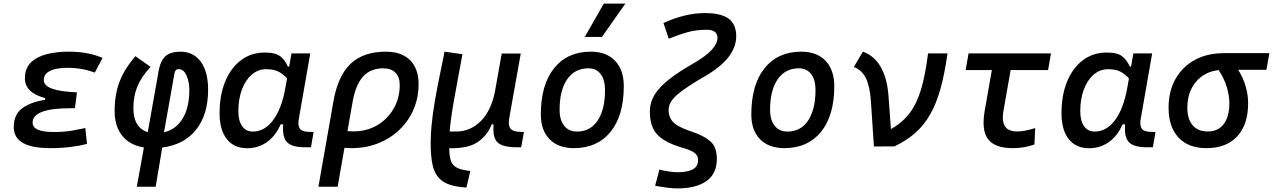

<svg xmlns="http://www.w3.org/2000/svg" viewBox="-20 -815 7087 1069"><path d="M258.3 9.8Q56.6 9.8 56.6 -107.4Q56.6 -179.2 106 -213.9Q155.3 -248.5 230.5 -258.8L232.4 -268.6Q118.7 -298.3 118.7 -378.9Q118.7 -434.6 151.9 -467Q185.1 -499.5 240.2 -513.4Q295.4 -527.3 360.8 -527.3Q474.1 -527.3 550.8 -492.2L507.8 -410.6Q437.5 -437.5 356 -437.5Q321.3 -437.5 291 -431.2Q260.7 -424.8 242.2 -409.9Q223.6 -395 223.6 -368.7Q223.6 -308.1 408.7 -300.8L397 -212.4H371.6Q161.6 -212.4 161.6 -131.8Q161.6 -80.1 277.8 -80.1Q338.9 -80.1 380.6 -87.6Q422.4 -95.2 455.1 -102.1L464.4 -13.7Q423.3 -2.9 371.3 3.4Q319.3 9.8 258.3 9.8Z M846.7 224.6H741.7L781.2 5.9Q702.1 -6.8 660.2 -59.6Q618.2 -112.3 618.2 -197.3Q618.2 -287.1 644.8 -357.9Q671.4 -428.7 733.4 -502.4L818.4 -442.9Q767.1 -387.2 744.9 -333.7Q722.7 -280.3 722.7 -213.4Q722.7 -104.5 802.7 -79.1L863.3 -420.4Q873.5 -477.5 901.6 -502.4Q929.7 -527.3 984.4 -527.3Q1057.1 -527.3 1097.9 -471.4Q1138.7 -415.5 1138.7 -315.4Q1138.7 -176.3 1071.5 -92.5Q1004.4 -8.8 883.3 6.3ZM893.1 -78.1Q960 -94.2 997.1 -155.3Q1034.2 -216.3 1034.2 -314Q1034.2 -358.9 1018.6 -394.5Q1002.9 -430.2 974.1 -430.2Q955.1 -430.2 951.2 -405.8Z M1589.8 -444.3 1603 -517.6H1707.5L1644 -154.8Q1641.6 -141.6 1641.6 -130.4Q1641.6 -109.9 1650.4 -98.1Q1663.1 -80.6 1706.1 -80.6H1726.1L1711.4 4.9H1676.8Q1605 4.9 1577.6 -23.9Q1555.7 -47.4 1555.7 -97.7Q1555.7 -109.4 1556.6 -122.6H1542.5Q1515.1 -59.1 1466.8 -24.4Q1418.5 10.3 1356 10.3Q1282.7 10.3 1242.7 -40.8Q1202.6 -91.8 1202.6 -184.1Q1202.6 -285.6 1234.1 -361.8Q1265.6 -438 1322.3 -480.2Q1378.9 -522.5 1454.6 -522.5Q1515.1 -522.5 1541.5 -500.7Q1567.9 -479 1583 -444.3ZM1462.9 -429.7Q1416.5 -429.7 1381.3 -399.2Q1346.2 -368.7 1326.7 -315.9Q1307.1 -263.2 1307.1 -196.3Q1307.1 -141.6 1328.4 -112.1Q1349.6 -82.5 1387.7 -82.5Q1453.1 -82.5 1500.7 -146.2Q1548.3 -210 1568.8 -325.7L1578.1 -377.9Q1562.5 -397.5 1535.2 -413.6Q1507.8 -429.7 1462.9 -429.7Z M2128.9 -527.3Q2215.3 -527.3 2262.9 -480.2Q2310.5 -433.1 2310.5 -346.7Q2310.5 -270.5 2282.5 -205.6Q2254.4 -140.6 2203.9 -92.3Q2153.3 -43.9 2085.4 -17.1Q2017.6 9.8 1937.5 9.8Q1918.5 9.8 1897.9 7.8L1859.9 224.6H1752.9L1836.4 -250.5Q1861.3 -393.1 1932.4 -460.2Q2003.4 -527.3 2128.9 -527.3ZM1914.6 -85Q1930.7 -83.5 1948.2 -83.5Q2021.5 -83.5 2079.6 -117.4Q2137.7 -151.4 2171.6 -210Q2205.6 -268.6 2205.6 -341.8Q2205.6 -386.2 2181.6 -410.4Q2157.7 -434.6 2114.3 -434.6Q2043 -434.6 2001.5 -388.9Q1960 -343.3 1942.9 -246.1Z M2577.1 229 2569.3 228.5Q2486.8 223.1 2444.8 194.1Q2402.8 165 2389.2 106.4Q2377.9 58.1 2377.9 -13.7Q2377.9 -29.3 2378.4 -45.9Q2380.4 -108.9 2389.9 -179Q2399.4 -249 2416 -334.2Q2432.6 -419.4 2455.1 -527.3L2554.7 -513.2Q2525.4 -357.9 2507.3 -255.4Q2489.3 -152.8 2483.4 -82.5H2518.1Q2598.6 -82.5 2657.2 -141.1Q2715.8 -199.7 2736.8 -310.5L2738.3 -320.8Q2738.8 -323.2 2739.3 -325.7V-325.2L2773.4 -517.1H2879.4L2815.9 -160.6Q2813 -145 2813 -132.8Q2813 -109.9 2822.8 -98.6Q2837.4 -80.6 2882.8 -80.6H2897L2881.8 4.9H2856.4Q2778.8 4.9 2750.5 -22Q2727.1 -43.5 2727.1 -97.2Q2727.1 -109.4 2728 -122.6H2717.8Q2692.9 -60.5 2640.4 -24.4Q2587.9 11.7 2486.3 10.3H2481Q2481.9 48.8 2488.5 74Q2495.1 99.1 2514.9 113.3Q2534.7 127.4 2576.2 133.8L2598.6 137.2Z M3174.8 9.8Q3088.4 9.8 3039.8 -39.8Q2991.2 -89.4 2991.2 -177.7Q2991.2 -342.8 3064.9 -435.1Q3138.7 -527.3 3269.5 -527.3Q3356 -527.3 3404.5 -476.6Q3453.1 -425.8 3453.1 -335Q3453.1 -172.4 3379.6 -81.3Q3306.2 9.8 3174.8 9.8ZM3192.9 -82.5Q3266.1 -82.5 3307.4 -143.8Q3348.6 -205.1 3348.6 -314Q3348.6 -370.6 3324.2 -402.6Q3299.8 -434.6 3255.4 -434.6Q3180.2 -434.6 3137.9 -373.5Q3095.7 -312.5 3095.7 -203.6Q3095.7 -146.5 3121.3 -114.5Q3147 -82.5 3192.9 -82.5ZM3235.8 -609.4 3341.8 -794.9H3461.9L3331.5 -609.4Z M3752.4 233.9Q3727.5 233.9 3698.5 230.5Q3669.4 227.1 3627.4 219.2L3651.4 129.4Q3714.4 144 3752.4 144Q3806.2 144 3836.4 128.4Q3866.7 112.8 3866.7 75.7Q3866.7 49.8 3845.7 35.2Q3824.7 20.5 3786.6 9.8Q3716.8 -10.3 3675.3 -36.4Q3633.8 -62.5 3616 -100.3Q3598.1 -138.2 3598.1 -193.8Q3598.1 -242.7 3623 -284.9Q3647.9 -327.1 3701.2 -369.9Q3754.4 -412.6 3838.9 -460.9Q3911.6 -502.9 3943.1 -538.1Q3974.6 -573.2 3974.6 -603.5Q3974.6 -649.4 3914.6 -649.4Q3854 -649.4 3801.5 -634Q3749 -618.7 3703.6 -599.1L3673.8 -687Q3731.9 -713.4 3789.8 -727.8Q3847.7 -742.2 3905.8 -742.2Q3994.6 -742.2 4036.9 -710.9Q4079.1 -679.7 4079.1 -612.8Q4079.1 -553.7 4036.6 -497.8Q3994.1 -441.9 3899.4 -387.2Q3796.4 -327.6 3749.5 -286.9Q3702.6 -246.1 3702.6 -203.1Q3702.6 -159.2 3730.7 -132.6Q3758.8 -106 3829.1 -83Q3896.5 -61 3933.8 -29.3Q3971.2 2.4 3971.2 69.8Q3971.2 151.9 3913.6 192.9Q3856 233.9 3752.4 233.9Z M4346.7 9.8Q4260.3 9.8 4211.7 -39.8Q4163.1 -89.4 4163.1 -177.7Q4163.1 -342.8 4236.8 -435.1Q4310.5 -527.3 4441.4 -527.3Q4527.8 -527.3 4576.4 -476.6Q4625 -425.8 4625 -335Q4625 -172.4 4551.5 -81.3Q4478 9.8 4346.7 9.8ZM4364.7 -82.5Q4438 -82.5 4479.2 -143.8Q4520.5 -205.1 4520.5 -314Q4520.5 -370.6 4496.1 -402.6Q4471.7 -434.6 4427.2 -434.6Q4352.1 -434.6 4309.8 -373.5Q4267.6 -312.5 4267.6 -203.6Q4267.6 -146.5 4293.2 -114.5Q4318.8 -82.5 4364.7 -82.5Z M4960 0 4845.7 0.5 4829.1 -249Q4823.2 -335.4 4801 -380.1Q4778.8 -424.8 4733.9 -441.9L4784.2 -527.3Q4848.1 -504.4 4883.5 -442.6Q4918.9 -380.9 4926.8 -283.2L4940.4 -96.2Q5004.9 -132.3 5045.2 -186Q5085.4 -239.7 5109.1 -320.3Q5132.8 -400.9 5147 -517.6H5255.4Q5239.7 -405.3 5216.6 -321.8Q5193.4 -238.3 5158.9 -178Q5124.5 -117.7 5075.7 -74.7Q5026.9 -31.7 4960 0Z M5618.7 9.8Q5519.5 9.8 5481.4 -40Q5456.1 -73.7 5456.1 -132.3Q5456.1 -160.6 5461.9 -195.3L5502.4 -424.8H5356.4L5372.6 -517.6H5831.5L5815.4 -424.8H5606.9L5567.4 -200.2Q5563.5 -178.2 5563.5 -160.6Q5563.5 -129.4 5575.7 -111.3Q5594.2 -83 5644.5 -83Q5681.6 -83 5743.7 -101.6L5739.3 -10.7Q5684.6 9.8 5618.7 9.8Z M6277.3 -444.3 6290.5 -517.6H6395L6331.5 -154.8Q6329.1 -141.6 6329.1 -130.4Q6329.1 -109.9 6337.9 -98.1Q6350.6 -80.6 6393.6 -80.6H6413.6L6398.9 4.9H6364.3Q6292.5 4.9 6265.1 -23.9Q6243.2 -47.4 6243.2 -97.7Q6243.2 -109.4 6244.1 -122.6H6230Q6202.6 -59.1 6154.3 -24.4Q6106 10.3 6043.5 10.3Q5970.2 10.3 5930.2 -40.8Q5890.1 -91.8 5890.1 -184.1Q5890.1 -285.6 5921.6 -361.8Q5953.1 -438 6009.8 -480.2Q6066.4 -522.5 6142.1 -522.5Q6202.6 -522.5 6229 -500.7Q6255.4 -479 6270.5 -444.3ZM6150.4 -429.7Q6104 -429.7 6068.8 -399.2Q6033.7 -368.7 6014.2 -315.9Q5994.6 -263.2 5994.6 -196.3Q5994.6 -141.6 6015.9 -112.1Q6037.1 -82.5 6075.2 -82.5Q6140.6 -82.5 6188.2 -146.2Q6235.8 -210 6256.3 -325.7L6265.6 -377.9Q6250 -397.5 6222.7 -413.6Q6195.3 -429.7 6150.4 -429.7Z M6696.8 9.8Q6596.7 9.8 6541.5 -49.3Q6486.3 -108.4 6486.3 -215.8Q6486.3 -307.1 6524.7 -375.2Q6563 -443.4 6632.1 -481.2Q6701.2 -519 6793.5 -519H7047.4L7031.2 -426.3H6874Q6901.9 -381.3 6915.5 -334.2Q6929.2 -287.1 6929.2 -240.2Q6929.2 -121.1 6868.4 -55.7Q6807.6 9.8 6696.8 9.8ZM6765.1 -424.8Q6685.5 -415.5 6638.2 -358.9Q6590.8 -302.2 6590.8 -213.9Q6590.8 -151.9 6620.6 -117.4Q6650.4 -83 6704.1 -83Q6761.7 -83 6793.2 -124Q6824.7 -165 6824.7 -240.2Q6824.7 -282.2 6810.5 -329.8Q6796.4 -377.4 6765.1 -424.8Z"/></svg>

Font: CaskaydiaCove NFP
Style: Italic
Weight: 400
Italic angle: -10°
Designer: Aaron Bell
Foundry: Saja Typeworks
Version: Version 2111.001; VTT 6.35;Nerd Fonts 3.1.1